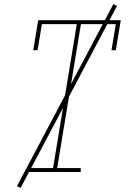

<svg xmlns="http://www.w3.org/2000/svg" viewBox="-20 -833 640 930"><path d="M371 0H121V-19H237L352 -716H183L162 -590H141L165 -735H565L541 -590H520L541 -716H372L257 -19H371ZM80 77 62 69 529 -813 547 -805Z"/></svg>

Font: Iosevka HT Thin Extended
Style: Italic
Weight: 100
Width: 7
Italic angle: -9°
Monospace: yes
Designer: Belleve Invis
Foundry: Belleve Invis
Version: Version 32.3.0; ttfautohint (v1.8.4)